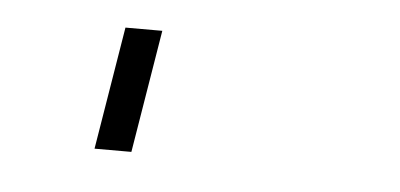

<svg xmlns="http://www.w3.org/2000/svg" viewBox="-27 41 454 218"><g transform="rotate(5 200.0 150.0)"><path d="M86 220 109 80H151L128 220Z"/></g></svg>

Font: Iosevka Aile Extralight
Style: Italic
Weight: 200
Italic angle: -9°
Designer: Belleve Invis
Foundry: Belleve Invis
Version: Version 31.1.0; ttfautohint (v1.8.4)